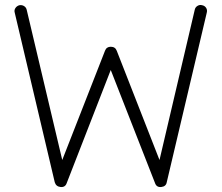

<svg xmlns="http://www.w3.org/2000/svg" viewBox="-20 -735 886 768"><path d="M222 13Q204 11 199 -6L39 -684Q36 -694 41.5 -702.5Q47 -711 57 -714Q68 -716 76.5 -710.5Q85 -705 87 -695L229 -95L400 -532Q406 -548 423 -548Q441 -548 447 -532L618 -95L759 -696Q761 -706 770 -711.5Q779 -717 789 -714Q799 -712 804.5 -703.5Q810 -695 807 -684L647 -6Q644 11 625 13Q606 15 600 -3L423 -455L247 -3Q241 15 222 13Z"/></svg>

Font: Kurewa Gothic CJK TC Regular
Style: Regular
Weight: 400
Designer: Max Yao
Foundry: Max-Everyday
Version: Version 1.071; ttfautohint (v1.8.3)